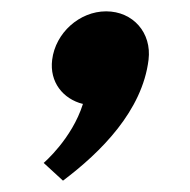

<svg xmlns="http://www.w3.org/2000/svg" viewBox="-20 -186 338 342"><path d="M169 -165.8C121.7 -165.8 78.8 -127.5 72.9 -79.5C68 -39.8 92.1 -9.8 127.7 -0.8C108.1 61.5 57.8 104.2 57.8 104.2L92.2 135.8C160 84.8 233.5 11.2 244.6 -79.5C250.5 -127.5 217 -165.8 169 -165.8Z"/></svg>

Font: Hussar
Style: BdSuprExtOblOne
Weight: 700
Foundry: Cannot Into Space Fonts
Version: Version 2.00